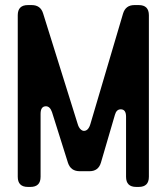

<svg xmlns="http://www.w3.org/2000/svg" viewBox="-20 -729 657 757"><path d="M90 8H100Q140 8 140 -32V-280Q140 -310 161 -310Q177 -310 185 -287L248 -87Q259 -54 294 -54H333Q368 -54 378 -88L433 -276Q439 -298 456 -298Q477 -298 477 -269V-32Q477 8 517 8H527Q567 8 567 -32V-669Q567 -709 527 -709H510Q475 -709 465 -675L337 -242Q329 -213 311 -213Q304 -213 297 -220Q290 -227 286 -241L150 -676Q140 -709 105 -709H90Q50 -709 50 -669V-32Q50 8 90 8Z"/></svg>

Font: WDXL Lubrifont SC
Style: Regular
Weight: 400
Designer: [WDXL Lubrifont] Copyright 2020-2022 (c) NightFurySL2001, Skr-ZERO; [ZCOOL QingKe HuangYou] Copyright 2018-2022 (c) The 
Version: Version 2.001;hotconv 1.1.1;makeotfexe 2.6.0